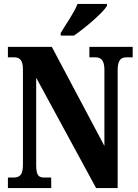

<svg xmlns="http://www.w3.org/2000/svg" viewBox="-20 -951 700 971"><path d="M287 -784V-771H354C411 -810 500 -886 521 -921V-931H372C355 -886 312 -827 287 -784ZM20 0H239V-53H207C176 -53 163 -61 163 -118V-558L466 0H575V-596C575 -647 592 -661 619 -661H651V-714H432V-661H464C488 -661 508 -648 508 -600V-213L242 -714H20V-661H51C75 -661 96 -653 96 -600V-118C96 -61 76 -53 44 -53H20Z"/></svg>

Font: Noto Serif Hebrew ExtraCondensed ExtraBold
Style: Regular
Weight: 800
Width: 2
Designer: Monotype Design Team
Foundry: Monotype Imaging Inc.
Version: Version 2.004